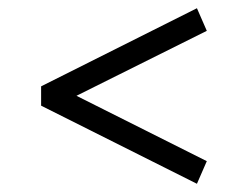

<svg xmlns="http://www.w3.org/2000/svg" viewBox="-20 -569 603 467"><path d="M80 -359V-312L459 -122L483 -177L166 -336L483 -494L459 -549Z"/></svg>

Font: LT Wave Text Light
Style: Regular
Weight: 300
Designer: Daniel Lyons
Version: Version 2.5 (Glyphs App)